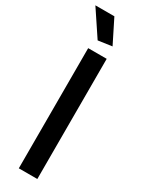

<svg xmlns="http://www.w3.org/2000/svg" viewBox="-248 -990 776 1024"><g transform="rotate(30 140.5 -478.5)"><path d="M107 -801 3 -957H120L192 -813ZM84 -740H198V0H84Z"/></g></svg>

Font: EncodeSans
Style: Medium
Weight: 500
Designer: Pablo Impallari, Andres Torresi
Foundry: Pablo Impallari, Andres Torresi
Version: Version 1.000; ttfautohint (v1.4.1)